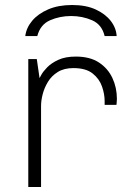

<svg xmlns="http://www.w3.org/2000/svg" viewBox="-20 -747 520 767"><path d="M93 0V-511H127L138 -435Q138 -435 145 -448Q152 -461 168.5 -478Q185 -495 213 -508Q241 -521 283 -521Q339 -521 375 -497.5Q411 -474 429 -435.5Q447 -397 447 -352Q447 -342 446 -335Q445 -328 445 -328H398V-344Q398 -371 387.5 -401.5Q377 -432 350 -453.5Q323 -475 273 -475Q236 -475 211 -459.5Q186 -444 171.5 -420Q157 -396 150.5 -370.5Q144 -345 144 -324V0ZM81 -603Q85 -636 108.5 -664Q132 -692 172.5 -709.5Q213 -727 268 -727Q323 -727 361.5 -709.5Q400 -692 422 -664Q444 -636 446 -603H398Q387 -649 348 -666Q309 -683 264 -683Q219 -683 180 -666Q141 -649 129 -603Z"/></svg>

Font: Chivo Medium Thin
Style: Regular
Weight: 250
Version: Version 2.002